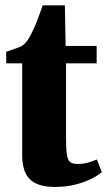

<svg xmlns="http://www.w3.org/2000/svg" viewBox="-20 -710 418 740"><path d="M191.5 10.5Q125.5 10.5 95.5 -18.8Q65.5 -48 65.5 -111.5V-466H4V-510.5Q16.5 -515 28.8 -519Q41 -523 52 -527.2Q63 -531.5 70.5 -537.5Q78.5 -544 85 -553Q91.5 -562 97.2 -573.2Q103 -584.5 108.5 -596Q114.5 -607.5 120.5 -623.5Q126.5 -639.5 133 -657Q139.5 -674.5 144.5 -689.5H230L233 -533H352.5V-466H234.5V-176.5Q234.5 -131.5 238.5 -110.5Q242.5 -89.5 252.5 -83.8Q262.5 -78 281.5 -78Q300.5 -78 319.8 -83.5Q339 -89 353.5 -95.5L372.5 -46.5Q356 -32.5 329.2 -19.5Q302.5 -6.5 268 2Q233.5 10.5 191.5 10.5Z"/></svg>

Font: Merriweather 72pt Black
Style: Regular
Weight: 900
Version: Version 2.100